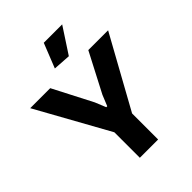

<svg xmlns="http://www.w3.org/2000/svg" viewBox="-276 -1122 1262 1262"><g transform="rotate(-45 355.0 -490.5)"><path d="M272 -237 -7 -740H179L320 -467L351 -391H360L391 -467L533 -740H717L442 -242V0H272ZM292 -810 360 -981H531L414 -802Z"/></g></svg>

Font: Encode Sans Normal
Style: Bold
Weight: 700
Designer: Pablo Impallari, Andres Torresi
Foundry: Pablo Impallari, Andres Torresi
Version: Version 1.000; ttfautohint (v1.00) -l 8 -r 50 -G 200 -x 14 -